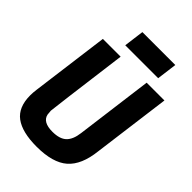

<svg xmlns="http://www.w3.org/2000/svg" viewBox="-286 -1107 1237 1237"><g transform="rotate(45 332.5 -489.0)"><path d="M553 -853ZM535 -853H235L253 -991H553ZM293 13Q161 13 95.5 -35.5Q30 -84 30 -192Q30 -218 34 -247L104 -780H266Q194 -229 194 -216Q195 -196 197 -183Q209 -127 297 -127Q363 -127 394.5 -157Q426 -187 434 -252L503 -780H665L595 -247Q580 -110 510 -48.5Q440 13 293 13Z"/></g></svg>

Font: Tanohe Sans
Style: Bold Italic
Weight: 700
Designer: Village Type and Design LLC & Cristiano Sobral
Foundry: Cooper Hewitt Smithsonian Design Museum
Version: Version 1.00;September 29, 2021;FontCreator 13.0.0.2655 64-b